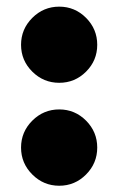

<svg xmlns="http://www.w3.org/2000/svg" viewBox="-20 -540 365 592"><path d="M79.6 -319.1Q44.9 -353.5 44.9 -401.9Q44.9 -450.2 79.6 -484.9Q114.3 -519.5 162.6 -519.5Q210.9 -519.5 245.4 -484.9Q279.8 -450.2 279.8 -401.9Q279.8 -353.5 245.4 -319.1Q210.9 -284.7 162.6 -284.7Q114.3 -284.7 79.6 -319.1ZM79.6 -2Q44.9 -36.6 44.9 -85Q44.9 -133.3 79.6 -168Q114.3 -202.6 162.6 -202.6Q210.9 -202.6 245.4 -168Q279.8 -133.3 279.8 -85Q279.8 -36.6 245.4 -2Q210.9 32.7 162.6 32.7Q114.3 32.7 79.6 -2Z"/></svg>

Font: Cooper* ExtraBold
Style: Regular
Weight: 800
Designer: Owen Earl
Foundry: indestructible type*
Version: Version 0.001